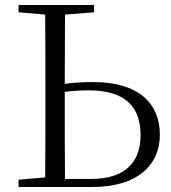

<svg xmlns="http://www.w3.org/2000/svg" viewBox="-20 -745 683 765"><path d="M54 0H348C527 0 617 -87 617 -208C617 -333 532 -418 352 -418C313 -418 275 -416 238 -411L239 -687L355 -696V-725H54V-696L160 -687C161 -590 161 -490 161 -390V-335C161 -235 161 -137 160 -38L54 -29ZM238 -379C269 -383 300 -385 334 -385C484 -385 540 -315 540 -207C540 -95 475 -32 342 -32H239C238 -132 238 -233 238 -335Z"/></svg>

Font: Noto Serif CJK TC Light
Style: Regular
Weight: 300
Designer: Ryoko NISHIZUKA 西塚涼子 (kana & ideographs); Frank Grießhammer (Latin, Greek & Cyrillic); Wenlong ZHANG 张文龙 (bopomofo); San
Foundry: Adobe
Version: Version 2.001;hotconv 1.1.0;makeotfexe 2.6.0